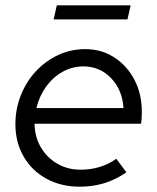

<svg xmlns="http://www.w3.org/2000/svg" viewBox="-20 -694 592 723"><path d="M280 9Q210 9 155 -21Q100 -51 69 -104.5Q38 -158 38 -226Q38 -284 58.5 -335.5Q79 -387 115.5 -426Q152 -465 199.5 -487Q247 -509 301 -509Q362 -509 410 -478Q458 -447 486 -394Q514 -341 514 -273Q514 -263 513.5 -251.5Q513 -240 511 -228H110Q111 -178 134 -139Q157 -100 196 -77.5Q235 -55 283 -55Q360 -55 418 -96L456 -45Q415 -17 372 -4Q329 9 280 9ZM117 -287H445Q441 -355 398.5 -399.5Q356 -444 294 -444Q252 -444 215.5 -423.5Q179 -403 153.5 -367.5Q128 -332 117 -287ZM182 -621 194 -674H472L460 -621Z"/></svg>

Font: Red Hat Display VF
Style: Italic
Weight: 300
Italic angle: -12°
Designer: Pentagram, MCKL
Foundry: Pentagram, MCKL
Version: Version 1.010